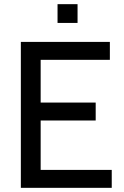

<svg xmlns="http://www.w3.org/2000/svg" viewBox="-20 -901 594 921"><path d="M80 0V-700H507V-614H175V-409H439V-323H175V-86H516V0ZM256 -791V-881H352V-791Z"/></svg>

Font: Cabin VF Beta
Style: Regular
Weight: 400
Designer: Pablo Impallari
Foundry: Pablo Impallari. http://www.impallari.com Igino Marini. http://www.ikern.com
Version: Version 2.200